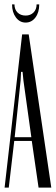

<svg xmlns="http://www.w3.org/2000/svg" viewBox="-20 -856 255 876"><path d="M81 -699H111L214 0H156L125 -213H45L20 0H1ZM74 -488 47 -230H123L87 -488L83 -528H76ZM147 -836H159Q159 -799 141.5 -776Q124 -753 97 -753Q70 -753 52.5 -776.5Q35 -800 35 -836H46Q46 -813 60 -799Q74 -785 97 -785Q119 -785 133 -799Q147 -813 147 -836Z"/></svg>

Font: Moniqa Cond Heading
Style: Regular
Weight: 400
Width: 3
Designer: Rajesh Rajput
Foundry: Rajesh Rajput
Version: Version 1.000